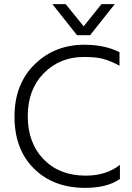

<svg xmlns="http://www.w3.org/2000/svg" viewBox="-20 -899 639 927"><path d="M415 -729H352L233 -879H297L384 -772L470 -879H534ZM391 8Q238 8 144 -85Q50 -178 50 -335.5Q50 -493 147 -588Q244 -683 387 -683Q486 -683 557 -647V-582Q513 -605 479 -614.5Q445 -624 385 -624Q269 -624 191.5 -545.5Q114 -467 114 -338Q114 -209 190.5 -130Q267 -51 394 -51Q493 -51 559 -103V-35Q498 8 391 8Z"/></svg>

Font: Hind Kochi Light
Style: Regular
Weight: 300
Designer: Dhruvi Tolia
Foundry: Indian Type Foundry
Version: Version 0.702;PS 1.0;hotconv 1.0.81;makeotf.lib2.5.63406